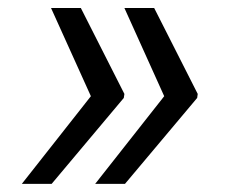

<svg xmlns="http://www.w3.org/2000/svg" viewBox="-20 -534 580 476"><path d="M34.1 -78.1H108L286.9 -291.2L288.4 -301.1L180.4 -514.2H106.5L205.3 -295.5ZM215.9 -78.1H289.8L468.8 -291.2L470.2 -301.1L362.2 -514.2H288.4L387.1 -295.5Z"/></svg>

Font: Margiela Sans
Style: Italic
Weight: 400
Italic angle: -9.39999°
Designer: Stefan Endress, Andreas Faust
Version: Version 1.100;FEAKit 1.0